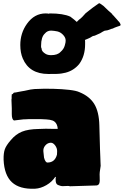

<svg xmlns="http://www.w3.org/2000/svg" viewBox="-20 -1125 757 1173"><path d="M276 -673Q159 -673 119 -768Q104 -803 104 -850Q104 -923 145 -980Q190 -1043 259 -1043Q264 -1043 270 -1042.5Q276 -1042 280 -1041Q280 -1043 284 -1043Q367 -1043 410 -1023Q437 -1003 449 -991L458 -1000Q462 -1005 470 -1010Q473 -1012 482 -1021L504 -1045Q527 -1064 547 -1078.5Q567 -1093 583 -1104L589 -1105L612 -1089L640 -1062L666 -1039L667 -1035Q668 -1035 672 -1031L677 -1026L679 -1023L681 -1021L699 -1001L702 -996Q703 -995 704 -995L706 -994Q708 -989 712 -986Q714 -982 716.5 -975.5Q719 -969 708 -966Q703 -965 696 -962Q689 -959 680 -956Q679 -956 675 -953.5Q671 -951 663 -949Q662 -948 660 -948.5Q658 -949 655 -946Q654 -945 651.5 -945Q649 -945 647 -943Q644 -942 642.5 -942Q641 -942 639 -941Q637 -940 635 -939.5Q633 -939 630 -939Q619 -939 608.5 -932Q598 -925 592 -922Q577 -916 567.5 -911Q558 -906 553 -906Q551 -906 549 -905Q547 -904 544 -903L531 -895Q526 -892 518 -889Q510 -886 499 -881Q500 -877 500 -872.5Q500 -868 500 -855Q500 -783 464 -734Q431 -694 381 -681Q368 -678 356 -676Q344 -674 326 -673.5Q308 -673 276 -673ZM231 -835Q231 -835 233 -833Q234 -832 234 -828Q234 -810 260 -795Q273 -788 292 -788Q332 -788 350 -808Q370 -825 376 -848Q379 -858 380 -864.5Q381 -871 381 -875V-879Q381 -895 366 -911.5Q351 -928 331 -933Q320 -935 310.5 -936.5Q301 -938 292 -938Q269 -938 254 -920Q231 -899 231 -846ZM2 -149Q1 -189 9.5 -213Q18 -237 46 -269Q76 -305 114 -320.5Q152 -336 216 -337Q241 -338 259.5 -338.5Q278 -339 288 -338Q317 -337 333 -338Q330 -369 313 -382Q303 -390 285 -393Q267 -396 233 -397H153Q143 -397 142.5 -396.5Q142 -396 133 -396H125L66 -389Q52 -394 52 -428Q52 -434 52 -440.5Q52 -447 52 -463.5Q52 -480 50 -516Q52 -523 51 -534L52 -549Q56 -549 58 -551L63 -557Q64 -559 66 -559Q70 -559 77.5 -560.5Q85 -562 95 -564L117 -568Q125 -570 129 -570Q157 -576 166.5 -578Q176 -580 191 -581Q249 -584 304.5 -582.5Q360 -581 403 -576Q446 -571 465 -562Q527 -537 556 -489.5Q585 -442 587 -359L591 -213Q592 -185 593 -163.5Q594 -142 594 -134L595 -112Q591 -88 589.5 -74Q588 -60 589 -46Q591 -16 586.5 -4.5Q582 7 569 8L407 13Q402 11 395 11Q388 11 369 12Q358 13 350 10.5Q342 8 334 5Q320 -1 320 -25V-37Q320 -39 321 -40V-43Q319 -45 318 -45Q298 -14 263.5 6Q229 26 194 28Q100 32 53 -11.5Q6 -55 2 -149ZM245 -200 249 -162Q257 -132 270 -132Q315 -132 328 -180L329 -199Q330 -219 317 -236.5Q304 -254 289 -253Q270 -252 256.5 -236Q243 -220 245 -200Z"/></svg>

Font: Sigmar
Style: Regular
Weight: 400
Designer: Vernon Adams
Foundry: Vernon Adams
Version: Version 1.000; ttfautohint (v1.8.4.7-5d5b);gftools[0.9.24]